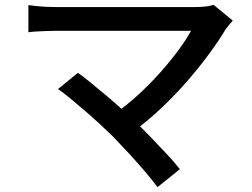

<svg xmlns="http://www.w3.org/2000/svg" viewBox="-20 -717 1040 791"><path d="M939 -632Q931 -623 923.5 -614Q916 -605 910 -597Q882 -550 841.5 -495Q801 -440 751.5 -383Q702 -326 644.5 -271.5Q587 -217 524 -172L445 -243Q501 -282 550.5 -327.5Q600 -373 642 -420.5Q684 -468 716 -511.5Q748 -555 767 -590Q748 -590 712 -590Q676 -590 629 -590Q582 -590 530 -590Q478 -590 426 -590Q374 -590 329 -590Q284 -590 251.5 -590Q219 -590 205 -590Q185 -590 164 -589Q143 -588 125.5 -587Q108 -586 97 -584V-696Q111 -694 129.5 -692Q148 -690 168 -689Q188 -688 205 -688Q217 -688 249 -688Q281 -688 326 -688Q371 -688 423.5 -688Q476 -688 530 -688Q584 -688 633.5 -688Q683 -688 722 -688Q761 -688 783 -688Q833 -688 860 -697ZM444 -156Q421 -178 391.5 -205.5Q362 -233 330 -260.5Q298 -288 269 -312Q240 -336 219 -350L301 -417Q320 -404 347.5 -381.5Q375 -359 407.5 -332Q440 -305 472.5 -276Q505 -247 533 -221Q565 -189 600 -153Q635 -117 667 -82.5Q699 -48 721 -20L629 54Q609 27 578 -9.5Q547 -46 511.5 -84.5Q476 -123 444 -156Z"/></svg>

Font: Noto Sans SC Medium
Style: Regular
Weight: 500
Designer: Ryoko NISHIZUKA  (kana, bopomofo & ideographs); Paul D. Hunt (Latin, Greek & Cyrillic); Sandoll Communications , Soo-you
Foundry: Adobe
Version: Version 2.004-H2;hotconv 1.0.118;makeotfexe 2.5.65603